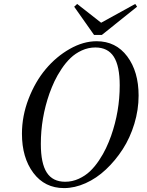

<svg xmlns="http://www.w3.org/2000/svg" viewBox="-20 -940 750 978"><path d="M465.8 -698.2Q429.7 -698.2 396.7 -683.1Q363.8 -668 339.4 -644.5Q314.9 -621.1 293.5 -588.9Q272 -556.6 257.8 -526.6Q243.7 -496.6 231.9 -463.9Q188 -338.9 188 -207Q188 -107.9 218.3 -61Q248.5 -14.2 312 -14.2Q348.1 -14.2 381.1 -29.3Q414.1 -44.4 438.5 -67.6Q462.9 -90.8 484.4 -123Q505.9 -155.3 520 -185.3Q534.2 -215.3 545.9 -248Q589.8 -373 589.8 -504.9Q589.8 -604 559.6 -651.1Q529.3 -698.2 465.8 -698.2ZM472.2 -730Q570.3 -730 628.2 -652.6Q686 -575.2 686 -453.1Q686 -380.9 664.3 -309.3Q642.6 -237.8 605 -179.7Q567.4 -121.6 519.5 -76.7Q471.7 -31.7 416 -6.8Q360.4 18.1 306.2 18.1Q208 18.1 149.9 -59.3Q91.8 -136.7 91.8 -258.8Q91.8 -349.1 125.5 -436.5Q159.2 -523.9 212.6 -587.6Q266.1 -651.4 335.2 -690.7Q404.3 -730 472.2 -730ZM459 -762.2 357.9 -905.8 373 -919.9 495.1 -824.2 668.9 -919.9 678.2 -905.8 499 -762.2Z"/></svg>

Font: Flanker Steampunk
Style: Italic
Weight: 400
Italic angle: -12°
Designer: Alexey Kryukov, Leonardo Di Lena
Foundry: Alexey Kryukov, Leonardo Di Lena
Version: 1.210